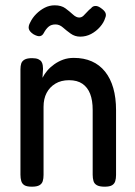

<svg xmlns="http://www.w3.org/2000/svg" viewBox="-20 -693 510 723"><path d="M100 10Q81 10 72 4.5Q63 -1 60 -11.5Q57 -22 57 -35V-432Q57 -445 60 -454Q63 -463 72.5 -468.5Q82 -474 101 -474Q116 -474 124.5 -470Q133 -466 136.5 -460Q140 -454 141 -447Q142 -440 142 -434L140 -400Q147 -414 158 -427Q169 -440 184.5 -451Q200 -462 218 -468.5Q236 -475 258 -475Q296 -475 325.5 -462Q355 -449 375.5 -423.5Q396 -398 406.5 -361.5Q417 -325 417 -278V-34Q417 -21 414 -11Q411 -1 402 4.5Q393 10 374 10Q355 10 345 4.5Q335 -1 332 -11.5Q329 -22 329 -35V-279Q329 -315 319.5 -339.5Q310 -364 290.5 -377.5Q271 -391 240 -391Q210 -391 188.5 -378Q167 -365 155.5 -343Q144 -321 144 -291V-34Q144 -21 141 -11Q138 -1 128.5 4.5Q119 10 100 10ZM186 -673Q211 -673 226.5 -661.5Q242 -650 254.5 -638.5Q267 -627 278 -627Q287 -627 294 -633.5Q301 -640 308 -648Q315 -656 323 -662Q329 -670 338.5 -670.5Q348 -671 358 -664Q373 -654 377 -645Q381 -636 376 -625Q371 -608 356.5 -591.5Q342 -575 323 -565Q304 -555 282 -555Q262 -555 246 -566.5Q230 -578 217 -589.5Q204 -601 189 -601Q173 -601 163 -592.5Q153 -584 145 -569Q140 -559 131 -557Q122 -555 106 -564Q91 -574 88.5 -584.5Q86 -595 94 -609Q102 -626 116.5 -640.5Q131 -655 148.5 -664Q166 -673 186 -673Z"/></svg>

Font: Fredoka SemiCondensed
Style: Regular
Weight: 400
Width: 4
Designer: Ben Nathan
Foundry: Milena B. Brandão, Ben Nathan
Version: Version 2.001